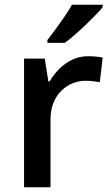

<svg xmlns="http://www.w3.org/2000/svg" viewBox="-20 -786 466 806"><path d="M350 -550Q365 -550 382.5 -548.5Q400 -547 411 -544L399 -441Q387 -443 371.5 -445Q356 -447 340 -447Q311 -447 285 -436.5Q259 -426 237.5 -405Q216 -384 204 -353.5Q192 -323 192 -283V0H81V-540H168L183 -444H188Q205 -473 229 -497Q253 -521 283.5 -535.5Q314 -550 350 -550ZM411 -756Q400 -742 380.5 -722Q361 -702 338.5 -680.5Q316 -659 293.5 -639.5Q271 -620 252 -606H179V-618Q194 -637 213 -663Q232 -689 251 -716.5Q270 -744 282 -766H411Z"/></svg>

Font: Noto Sans Oriya Medium
Style: Regular
Weight: 500
Version: Version 2.003